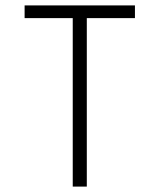

<svg xmlns="http://www.w3.org/2000/svg" viewBox="-20 -690 590 710"><path d="M249 0V-623H71V-670H479V-623H301V0Z"/></svg>

Font: Lode Dark Term
Style: Regular
Weight: 400
Monospace: yes
Designer: Belleve Invis
Foundry: Belleve Invis
Version: Version 29.2.0